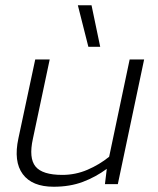

<svg xmlns="http://www.w3.org/2000/svg" viewBox="-20 -700 600 730"><path d="M316 -522 276 -680H328L361 -522ZM184 10Q102 10 66.5 -38Q31 -86 50 -174L114 -474H169L105 -172Q89 -99 115 -67Q141 -35 217 -35Q267 -35 312.5 -54.5Q358 -74 395 -104L473 -474H528L428 0H379L386 -58Q344 -27 295 -8.5Q246 10 184 10Z"/></svg>

Font: Kanit ExtraLight
Style: Italic
Weight: 275
Italic angle: -12°
Designer: Katatrad Team
Foundry: CadsonDemak
Version: Version 2.000; ttfautohint (v1.8.3)